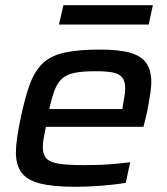

<svg xmlns="http://www.w3.org/2000/svg" viewBox="-20 -708 642 736"><path d="M268 8Q182 8 132.5 -5Q83 -18 62 -47Q41 -76 41 -124Q41 -149 46 -182.5Q51 -216 59 -254Q75 -332 93.5 -383Q112 -434 142.5 -464Q173 -494 226 -506Q279 -518 363 -518Q439 -518 481.5 -505Q524 -492 542 -464.5Q560 -437 560 -393Q560 -377 557 -356Q554 -335 549.5 -309Q545 -283 538 -254L530 -222H156Q151 -199 147.5 -179Q144 -159 144 -144Q144 -116 157.5 -101Q171 -86 205.5 -80.5Q240 -75 301 -75Q327 -75 359 -76Q391 -77 422.5 -80Q454 -83 479 -86L462 -7Q438 -3 405 0.5Q372 4 336.5 6Q301 8 268 8ZM169 -290H449L451 -303Q454 -323 457 -338.5Q460 -354 460 -368Q460 -397 448 -411.5Q436 -426 411 -430.5Q386 -435 347 -435Q297 -435 267 -429Q237 -423 219 -407.5Q201 -392 190 -364Q179 -336 169 -290ZM206 -614 223 -688H566L550 -614Z"/></svg>

Font: Saira Expanded Medium
Style: Italic
Weight: 500
Width: 7
Italic angle: -12°
Designer: Hector Gatti with collaboration of the Omnibus-Type team
Foundry: Omnibus-Type
Version: Version 1.101